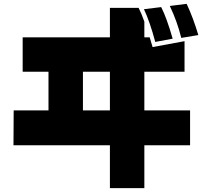

<svg xmlns="http://www.w3.org/2000/svg" viewBox="-20 -879 1040 980"><path d="M48.8 -137.7 49.8 -315.4H227.5V-512.7H95.7V-688.5H541V-838.9H687.5Q702.1 -810.5 716.8 -768.6V-688.5H744.1L758.8 -638.7L921.9 -668.9V-512.7H716.8V-315.4H950.2V-137.7H716.8V81.1H541V-137.7ZM403.3 -315.4H541V-512.7H403.3ZM714.8 -832 802.7 -842.8Q830.1 -790 861.3 -681.6L772.5 -665Q745.1 -767.6 714.8 -832ZM846.7 -848.6 932.6 -859.4Q965.8 -789.1 992.2 -700.2L905.3 -685.5Q883.8 -771.5 846.7 -848.6Z"/></svg>

Font: GenEi M Gothic v2 Black
Style: Regular
Weight: 900
Version: Version 2.0